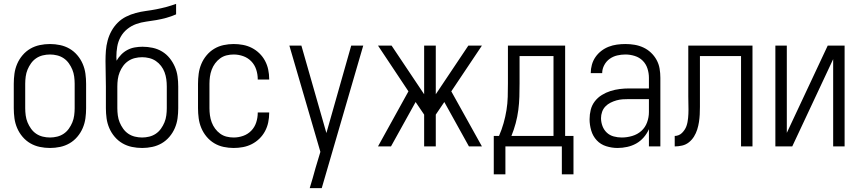

<svg xmlns="http://www.w3.org/2000/svg" viewBox="-20 -755 4434 990"><path d="M238 8Q211 8 185 2.5Q159 -3 136.5 -16Q114 -29 96.5 -49.5Q79 -70 68.5 -94.5Q58 -119 54.5 -145Q51 -171 51 -197V-323Q51 -349 54.5 -375Q58 -401 68.5 -425.5Q79 -450 96.5 -470.5Q114 -491 136.5 -504Q159 -517 185 -522.5Q211 -528 238 -528Q264 -528 290 -522.5Q316 -517 338.5 -504Q361 -491 378.5 -470.5Q396 -450 406.5 -425.5Q417 -401 420.5 -375Q424 -349 424 -323V-197Q424 -171 420.5 -145Q417 -119 406.5 -94.5Q396 -70 378.5 -49.5Q361 -29 338.5 -16Q316 -3 290 2.5Q264 8 238 8ZM238 -46Q256 -46 274.5 -50.5Q293 -55 308.5 -65.5Q324 -76 335 -91.5Q346 -107 353 -124Q360 -141 362.5 -160Q365 -179 365 -197V-323Q365 -341 362.5 -360Q360 -379 353 -396Q346 -413 335 -428.5Q324 -444 308.5 -454.5Q293 -465 274.5 -469.5Q256 -474 238 -474Q219 -474 200.5 -469.5Q182 -465 166.5 -454.5Q151 -444 140 -428.5Q129 -413 122 -396Q115 -379 112.5 -360Q110 -341 110 -323V-197Q110 -179 112.5 -160Q115 -141 122 -124Q129 -107 140 -91.5Q151 -76 166.5 -65.5Q182 -55 200.5 -50.5Q219 -46 238 -46Z M713 8Q686 8 660 2.5Q634 -3 611.5 -16Q589 -29 571.5 -49.5Q554 -70 543.5 -94.5Q533 -119 529.5 -145Q526 -171 526 -197V-309Q526 -342 525 -375Q524 -408 524 -440Q524 -467 526 -493.5Q528 -520 535 -546Q542 -572 555 -595.5Q568 -619 587 -638Q606 -657 630 -669Q654 -681 680 -688Q706 -695 732.5 -698.5Q759 -702 785 -707Q811 -712 837 -719Q863 -726 888 -735V-681Q863 -670 837.5 -663Q812 -656 786 -651.5Q760 -647 733.5 -643.5Q707 -640 682 -631Q657 -622 636 -605Q615 -588 602 -564.5Q589 -541 584.5 -514.5Q580 -488 580 -462Q580 -457 580.5 -452Q581 -447 581 -442Q591 -459 605 -473.5Q619 -488 637 -497.5Q655 -507 675 -510.5Q695 -514 715 -514Q741 -514 767 -508.5Q793 -503 815.5 -489.5Q838 -476 854.5 -455.5Q871 -435 881.5 -411Q892 -387 895.5 -361Q899 -335 899 -309V-197Q899 -171 895.5 -145Q892 -119 881.5 -94.5Q871 -70 853.5 -49.5Q836 -29 813.5 -16Q791 -3 765 2.5Q739 8 713 8ZM713 -46Q731 -46 749.5 -50.5Q768 -55 783.5 -65.5Q799 -76 810 -91.5Q821 -107 828 -124Q835 -141 837.5 -160Q840 -179 840 -197V-309Q840 -328 837.5 -346.5Q835 -365 828.5 -382.5Q822 -400 810.5 -415Q799 -430 783.5 -440.5Q768 -451 749.5 -455.5Q731 -460 713 -460Q694 -460 675.5 -455.5Q657 -451 641.5 -440.5Q626 -430 615 -415Q604 -400 597 -382.5Q590 -365 587.5 -346.5Q585 -328 585 -309V-197Q585 -179 587.5 -160Q590 -141 597 -124Q604 -107 615 -91.5Q626 -76 641.5 -65.5Q657 -55 675.5 -50.5Q694 -46 713 -46Z M1185 8Q1159 8 1133 2.5Q1107 -3 1084.5 -16.5Q1062 -30 1045 -50.5Q1028 -71 1018 -95Q1008 -119 1004.5 -145Q1001 -171 1001 -197V-323Q1001 -349 1004.5 -375Q1008 -401 1018 -425Q1028 -449 1045 -469.5Q1062 -490 1084.5 -503.5Q1107 -517 1133 -522.5Q1159 -528 1185 -528Q1209 -528 1233 -523.5Q1257 -519 1278.5 -508Q1300 -497 1317.5 -480Q1335 -463 1346.5 -441.5Q1358 -420 1363 -396Q1368 -372 1368 -348V-345H1309V-347Q1309 -372 1301 -396.5Q1293 -421 1275.5 -439Q1258 -457 1234 -465.5Q1210 -474 1185 -474Q1166 -474 1148 -469.5Q1130 -465 1115 -454Q1100 -443 1089 -428Q1078 -413 1071.5 -395.5Q1065 -378 1062.5 -359.5Q1060 -341 1060 -323V-197Q1060 -179 1062.5 -160.5Q1065 -142 1071.5 -124.5Q1078 -107 1089 -92Q1100 -77 1115 -66Q1130 -55 1148 -50.5Q1166 -46 1185 -46Q1210 -46 1234 -54.5Q1258 -63 1275.5 -81Q1293 -99 1301 -123.5Q1309 -148 1309 -173V-175H1368V-172Q1368 -148 1363 -124Q1358 -100 1346.5 -78.5Q1335 -57 1317.5 -40Q1300 -23 1278.5 -12Q1257 -1 1233 3.5Q1209 8 1185 8Z M1577 215Q1585 189 1592.5 163Q1600 137 1607 111L1632 28L1472 -520H1534L1663 -69L1791 -520H1853L1639 215Z M2398 0 2271 -229 2227 -164V0H2167V-164L2123 -229L1996 0H1929L2086 -284L1929 -520H1999L2167 -269V-520H2227V-269L2395 -520H2465L2307 -284L2465 0Z M2877 144V0H2586V144H2526V-54H2553Q2567 -86 2576.5 -119.5Q2586 -153 2591.5 -187Q2597 -221 2598 -255.5Q2599 -290 2599 -325V-520H2894V-54H2937V144ZM2834 -54V-466H2659V-325Q2659 -291 2658 -256.5Q2657 -222 2652.5 -187.5Q2648 -153 2639 -119.5Q2630 -86 2617 -54Z M3164 8Q3135 8 3106 -1Q3077 -10 3057 -31.5Q3037 -53 3028.5 -82Q3020 -111 3020 -140Q3020 -165 3026 -189Q3032 -213 3047 -232.5Q3062 -252 3083 -265Q3104 -278 3127.5 -285.5Q3151 -293 3175.5 -296Q3200 -299 3224 -299H3326V-354Q3326 -378 3318.5 -401.5Q3311 -425 3294 -442Q3277 -459 3253 -466.5Q3229 -474 3205 -474Q3183 -474 3162 -469Q3141 -464 3123.5 -451.5Q3106 -439 3095.5 -419Q3085 -399 3085 -378H3026Q3026 -400 3032 -421.5Q3038 -443 3050.5 -461Q3063 -479 3080.5 -492.5Q3098 -506 3118.5 -514Q3139 -522 3161 -525Q3183 -528 3205 -528Q3229 -528 3252.5 -524Q3276 -520 3297.5 -510Q3319 -500 3336.5 -483.5Q3354 -467 3365.5 -446Q3377 -425 3381 -401.5Q3385 -378 3385 -354V0H3326V-89Q3316 -66 3299 -46.5Q3282 -27 3260.5 -15Q3239 -3 3214 2.5Q3189 8 3164 8ZM3186 -46Q3213 -46 3240 -54Q3267 -62 3287 -80Q3307 -98 3316.5 -124Q3326 -150 3326 -177V-244H3224Q3208 -244 3191.5 -243Q3175 -242 3159 -237.5Q3143 -233 3128 -225.5Q3113 -218 3101.5 -206Q3090 -194 3084.5 -178Q3079 -162 3079 -146Q3079 -125 3086.5 -105Q3094 -85 3109 -71Q3124 -57 3144.5 -51.5Q3165 -46 3186 -46Z M3459 0V-54Q3469 -54 3479 -58Q3489 -62 3496.5 -69.5Q3504 -77 3510 -86Q3516 -95 3519.5 -105Q3523 -115 3525 -125.5Q3527 -136 3528 -146.5Q3529 -157 3529.5 -167.5Q3530 -178 3530 -189Q3530 -206 3529.5 -223.5Q3529 -241 3529 -258V-520H3860V0H3801V-466H3589V-244Q3589 -224 3589 -204Q3589 -184 3588 -164.5Q3587 -145 3584 -125.5Q3581 -106 3575 -87Q3569 -68 3558.5 -51Q3548 -34 3532.5 -21.5Q3517 -9 3497.5 -4.5Q3478 0 3459 0Z M3978 0V-520H4037V-70L4248 -520H4335V0H4276V-450L4065 0Z"/></svg>

Font: Iosevka QP Light
Style: Regular
Weight: 300
Designer: Belleve Invis
Foundry: Belleve Invis
Version: Version 20.0.0; ttfautohint (v1.8.4)